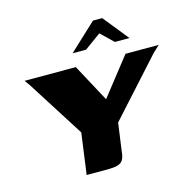

<svg xmlns="http://www.w3.org/2000/svg" viewBox="-96 -730 825 825"><g transform="rotate(-15 317.0 -317.0)"><path d="M190 0 215 -183 55 -435 37 -460H265L355 -293L486 -460H634L604 -432L379 -183L362 -60Q360 -35 352 -22Q344 -9 327.5 -4.5Q311 0 282 0ZM267 -521 388 -634H429L520 -521H455L400 -574L327 -521Z"/></g></svg>

Font: Genos Thin
Style: Bold Italic
Weight: 700
Italic angle: -8°
Version: Version 1.010